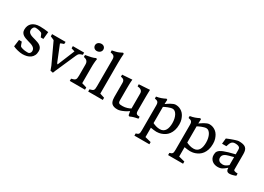

<svg xmlns="http://www.w3.org/2000/svg" viewBox="-11 -1792 4147 3019"><g transform="rotate(30 2062.5 -282.5)"><path d="M85 -158.7 135.7 -157.7 154.3 -104.5Q159.7 -89.8 164.1 -85.4Q168.5 -81.1 172.4 -78.6Q188.5 -71.3 204.1 -66.9Q219.7 -62.5 235.8 -59.8Q252 -57.1 269 -56.4Q286.1 -55.7 304.7 -55.7Q315.9 -55.7 325.2 -60.3Q334.5 -64.9 340.8 -73Q347.2 -81.1 350.6 -91.1Q354 -101.1 354 -112.3Q354 -137.7 342 -154.3Q330.1 -170.9 310.5 -182.1Q291 -193.4 265.9 -201.2Q240.7 -209 214.8 -216.3Q189 -223.6 163.8 -232.9Q138.7 -242.2 119.1 -256.1Q99.6 -270 87.6 -290.8Q75.7 -311.5 75.7 -342.8Q75.7 -380.9 88.1 -411.4Q100.6 -441.9 124.8 -463.4Q148.9 -484.9 184.3 -496.3Q219.7 -507.8 265.6 -507.8Q306.2 -507.8 343.8 -504.2Q381.3 -500.5 421.4 -495.1L408.7 -363.8H360.8L346.2 -400.4Q340.8 -414.6 335.4 -422.6Q330.1 -430.7 319.8 -435.1Q299.3 -443.8 271.7 -449.5Q244.1 -455.1 216.8 -455.1Q205.1 -455.1 195.3 -448.7Q185.5 -442.4 179 -432.4Q172.4 -422.4 168.7 -410.4Q165 -398.4 165 -386.7Q165 -362.8 177 -347.2Q189 -331.5 208.5 -321Q228 -310.5 252.9 -303.5Q277.8 -296.4 303.7 -289.1Q329.6 -281.7 354.5 -272.7Q379.4 -263.7 398.9 -249.3Q418.5 -234.9 430.4 -213.6Q442.4 -192.4 442.4 -160.6Q442.4 -114.7 426.5 -82.8Q410.6 -50.8 383.3 -30.5Q356 -10.3 319.1 -1Q282.2 8.3 240.7 8.3Q222.2 8.3 199.2 4.9Q176.3 1.5 152.8 -4.2Q129.4 -9.8 107.4 -17.3Q85.4 -24.9 68.4 -33.2Z M559.1 -425.3 550.8 -431.6 489.7 -458V-498H734.9L731.9 -458.5Q708.5 -451.2 693.6 -445.6Q678.7 -439.9 670.4 -432.1L782.2 -153.8Q787.6 -141.1 792.7 -135.3Q797.9 -129.4 802.7 -128.4L930.2 -438.5L866.7 -458V-498H1071.3V-458.5Q1048.3 -451.2 1035.2 -446.5Q1022 -441.9 1013.4 -435.3Q1004.9 -428.7 998.3 -418.5Q991.7 -408.2 982.9 -389.6L822.3 -24.4H821.8L804.2 21.5L755.9 13.2L727.1 -64Z M1098.1 -40Q1124 -46.9 1140.4 -52.7Q1156.7 -58.6 1166.3 -68.8Q1175.8 -79.1 1179.4 -96.2Q1183.1 -113.3 1183.1 -142.6V-344.2Q1183.1 -370.1 1176.3 -386.5Q1169.4 -402.8 1158.2 -412.8Q1147 -422.9 1132.3 -428.2Q1117.7 -433.6 1102.1 -437.5V-472.7Q1135.3 -479 1160.6 -483.6Q1186 -488.3 1206.5 -492.9Q1227.1 -497.6 1244.4 -503.7Q1261.7 -509.8 1279.3 -518.6L1297.4 -509.3Q1293.9 -489.3 1291.7 -470.2Q1289.6 -451.2 1288.1 -431.4Q1286.6 -411.6 1286.1 -390.4Q1285.6 -369.1 1285.6 -345.2V-66.9L1374.5 -40V0H1098.1ZM1229 -618.7Q1213.4 -618.7 1200.7 -624Q1188 -629.4 1179.2 -638.4Q1170.4 -647.5 1165.5 -659.4Q1160.6 -671.4 1160.6 -685.1Q1160.6 -697.3 1165.5 -709.7Q1170.4 -722.2 1180.7 -731.9Q1190.9 -741.7 1206.3 -748Q1221.7 -754.4 1242.2 -754.4Q1255.9 -754.4 1268.3 -749.8Q1280.8 -745.1 1289.8 -736.8Q1298.8 -728.5 1304.2 -716.6Q1309.6 -704.6 1309.6 -689.9Q1309.6 -673.8 1303 -660.9Q1296.4 -647.9 1285.2 -638.4Q1273.9 -628.9 1259.3 -623.8Q1244.6 -618.7 1229 -618.7Z M1432.6 -40Q1458 -46.9 1473.6 -52.7Q1489.3 -58.6 1497.6 -68.8Q1505.9 -79.1 1508.5 -96.2Q1511.2 -113.3 1511.2 -142.6V-628.4Q1511.2 -654.8 1504.4 -669.2Q1497.6 -683.6 1486.3 -691.4Q1475.1 -699.2 1460.4 -702.6Q1445.8 -706.1 1429.7 -710V-745.6Q1451.7 -750 1468.3 -753.4Q1484.9 -756.8 1498 -760.3Q1511.2 -763.7 1522.5 -767.3Q1533.7 -771 1545.4 -775.9Q1557.1 -780.8 1570.8 -787.4Q1584.5 -793.9 1602.5 -803.2L1620.6 -793Q1617.2 -758.8 1615.7 -716.1Q1614.3 -673.3 1613.8 -626.7Q1613.3 -580.1 1613.5 -532.2Q1613.8 -484.4 1613.8 -439.5V-66.9L1697.8 -40V0H1432.6Z M1831.5 -388.2Q1831.1 -412.6 1823.5 -426.3Q1815.9 -439.9 1805.4 -446.5Q1794.9 -453.1 1783 -455.3Q1771 -457.5 1761.7 -459.5V-496.6L1940.9 -508.8Q1939.5 -495.1 1938.5 -482.4Q1937.5 -469.7 1936.5 -454.8Q1935.5 -439.9 1935.3 -422.4Q1935.1 -404.8 1934.6 -381.6Q1934.1 -358.4 1934.1 -328.6Q1934.1 -298.8 1934.1 -260.3V-130.9Q1934.1 -110.4 1938.2 -98.4Q1942.4 -86.4 1951.9 -80.3Q1961.4 -74.2 1977.3 -72.8Q1993.2 -71.3 2016.6 -71.3Q2036.1 -71.3 2056.2 -74.7Q2076.2 -78.1 2094.7 -83.7Q2113.3 -89.4 2128.9 -96.2Q2144.5 -103 2155.8 -109.9V-382.3Q2155.8 -402.3 2148.9 -416.3Q2142.1 -430.2 2129.9 -439Q2117.7 -447.8 2100.8 -452.6Q2084 -457.5 2064 -459.5V-496.6L2261.2 -508.8Q2260.3 -482.9 2259.5 -451.7Q2258.8 -420.4 2258.5 -387.5Q2258.3 -354.5 2258.3 -321.8Q2258.3 -289.1 2258.3 -260.3V-129.4Q2258.3 -103.5 2263.9 -90.3Q2269.5 -77.1 2279.3 -71.3Q2289.1 -65.4 2302.2 -64Q2315.4 -62.5 2331.1 -60.5V-25.4Q2305.2 -20 2287.6 -16.4Q2270 -12.7 2254.9 -8.5Q2239.7 -4.4 2224.9 1.5Q2210 7.3 2189.5 16.6L2169.9 6.3L2157.7 -63Q2142.1 -52.2 2124.5 -41.5Q2109.4 -32.2 2090.6 -22.2Q2071.8 -12.2 2052.2 -5.4Q2047.9 -3.9 2039.1 -0.5Q2030.3 2.9 2019 6.3Q2007.8 9.8 1994.4 12.2Q1981 14.6 1967.3 14.6Q1931.6 14.6 1907.5 7.1Q1883.3 -0.5 1868.2 -14.2Q1853 -27.8 1845.5 -46.4Q1837.9 -64.9 1834.7 -86.7Q1831.5 -108.4 1831.5 -132.3Q1831.5 -156.2 1831.5 -180.7Z M2468.3 -347.2Q2468.3 -373.5 2462.9 -388.2Q2457.5 -402.8 2447.8 -410.6Q2438 -418.5 2424.8 -421.9Q2411.6 -425.3 2395.5 -429.2V-464.4Q2419.4 -468.3 2439.9 -473.4Q2460.4 -478.5 2479.7 -485.1Q2499 -491.7 2517.6 -500Q2536.1 -508.3 2556.2 -518.6L2574.7 -508.8Q2573.2 -490.2 2572.5 -471.2Q2571.8 -452.1 2570.8 -430.2Q2584.5 -439.5 2604 -453.1Q2623.5 -466.8 2645.3 -479Q2667 -491.2 2689.5 -500Q2711.9 -508.8 2731.9 -508.8Q2740.7 -508.8 2759.8 -506.6Q2778.8 -504.4 2801.8 -495.4Q2824.7 -486.3 2848.9 -468Q2873 -449.7 2892.6 -417.5Q2908.2 -391.1 2920.4 -354.7Q2932.6 -318.4 2932.6 -267.6Q2932.6 -205.1 2917.7 -159.9Q2902.8 -114.7 2879.2 -83.5Q2855.5 -52.2 2826.4 -33.4Q2797.4 -14.6 2768.8 -4.4Q2740.2 5.9 2715.3 9Q2690.4 12.2 2675.8 12.2Q2654.8 12.2 2626.7 8.5Q2598.6 4.9 2570.8 0V169.9L2680.2 197.3V237.3H2408.7V197.3Q2427.7 191.9 2439.5 186.3Q2451.2 180.7 2457.5 171.1Q2463.9 161.6 2466.1 146Q2468.3 130.4 2468.3 104.5ZM2570.8 -84Q2598.6 -69.8 2632.6 -59.8Q2666.5 -49.8 2702.1 -49.8Q2736.8 -49.8 2761 -63.7Q2785.2 -77.6 2800 -102.3Q2814.9 -127 2821.5 -160.2Q2828.1 -193.4 2828.1 -231.4Q2828.1 -272 2820.1 -308.1Q2812 -344.2 2797.6 -371.3Q2783.2 -398.4 2763.4 -414.3Q2743.7 -430.2 2720.2 -430.2Q2702.6 -430.2 2680.7 -424.1Q2658.7 -418 2637.5 -409.7Q2616.2 -401.4 2598.4 -392.6Q2580.6 -383.8 2570.8 -378.4Z M3080.1 -347.2Q3080.1 -373.5 3074.7 -388.2Q3069.3 -402.8 3059.6 -410.6Q3049.8 -418.5 3036.6 -421.9Q3023.4 -425.3 3007.3 -429.2V-464.4Q3031.2 -468.3 3051.8 -473.4Q3072.3 -478.5 3091.6 -485.1Q3110.8 -491.7 3129.4 -500Q3147.9 -508.3 3168 -518.6L3186.5 -508.8Q3185.1 -490.2 3184.3 -471.2Q3183.6 -452.1 3182.6 -430.2Q3196.3 -439.5 3215.8 -453.1Q3235.4 -466.8 3257.1 -479Q3278.8 -491.2 3301.3 -500Q3323.7 -508.8 3343.8 -508.8Q3352.5 -508.8 3371.6 -506.6Q3390.6 -504.4 3413.6 -495.4Q3436.5 -486.3 3460.7 -468Q3484.9 -449.7 3504.4 -417.5Q3520 -391.1 3532.2 -354.7Q3544.4 -318.4 3544.4 -267.6Q3544.4 -205.1 3529.5 -159.9Q3514.6 -114.7 3491 -83.5Q3467.3 -52.2 3438.2 -33.4Q3409.2 -14.6 3380.6 -4.4Q3352.1 5.9 3327.1 9Q3302.2 12.2 3287.6 12.2Q3266.6 12.2 3238.5 8.5Q3210.4 4.9 3182.6 0V169.9L3292 197.3V237.3H3020.5V197.3Q3039.6 191.9 3051.3 186.3Q3063 180.7 3069.3 171.1Q3075.7 161.6 3077.9 146Q3080.1 130.4 3080.1 104.5ZM3182.6 -84Q3210.4 -69.8 3244.4 -59.8Q3278.3 -49.8 3314 -49.8Q3348.6 -49.8 3372.8 -63.7Q3397 -77.6 3411.9 -102.3Q3426.8 -127 3433.3 -160.2Q3439.9 -193.4 3439.9 -231.4Q3439.9 -272 3431.9 -308.1Q3423.8 -344.2 3409.4 -371.3Q3395 -398.4 3375.2 -414.3Q3355.5 -430.2 3332 -430.2Q3314.5 -430.2 3292.5 -424.1Q3270.5 -418 3249.3 -409.7Q3228 -401.4 3210.2 -392.6Q3192.4 -383.8 3182.6 -378.4Z M3638.7 -124Q3638.7 -144.5 3642.3 -161.6Q3646 -178.7 3657 -193.6Q3668 -208.5 3688.2 -221.9Q3708.5 -235.4 3741.5 -248.5Q3774.4 -261.7 3821.8 -275.4Q3869.1 -289.1 3935.1 -304.7V-379.4Q3935.1 -393.1 3933.3 -405.5Q3931.6 -418 3922.9 -427.5Q3914.1 -437 3895.8 -443.1Q3877.4 -449.2 3844.7 -449.7Q3821.3 -449.7 3805.7 -443.1Q3790 -436.5 3779.1 -422.9Q3768.1 -409.2 3760 -388.9Q3752 -368.7 3743.7 -341.8H3665.5L3675.8 -442.4Q3691.9 -449.2 3710.9 -457Q3730 -464.8 3749.8 -472.2Q3769.5 -479.5 3789.1 -486.1Q3808.6 -492.7 3825.4 -497.8Q3842.3 -502.9 3855.5 -505.9Q3868.7 -508.8 3876 -508.8Q3919.9 -508.8 3950.4 -502Q3981 -495.1 4000.5 -478.8Q4020 -462.4 4028.8 -435.3Q4037.6 -408.2 4037.6 -368.2V-87.4Q4037.6 -74.2 4049.3 -68.4Q4061 -62.5 4075 -60.5Q4088.9 -58.6 4100.6 -58.6Q4112.3 -58.6 4112.3 -57.6V-17.1Q4102.5 -13.2 4089.6 -8.5Q4076.7 -3.9 4062 0Q4047.4 3.9 4032.5 6.8Q4017.6 9.8 4003.9 9.8Q3969.2 9.8 3954.6 -8.3Q3939.9 -26.4 3939.9 -63.5Q3916.5 -43.9 3898.7 -30Q3880.9 -16.1 3864 -7.3Q3847.2 1.5 3828.1 5.6Q3809.1 9.8 3783.7 9.8Q3758.3 9.8 3732.4 2Q3706.5 -5.9 3685.8 -22.2Q3665 -38.6 3651.9 -64Q3638.7 -89.4 3638.7 -124ZM3746.1 -136.2Q3746.1 -116.7 3753.2 -102.8Q3760.3 -88.9 3772.5 -79.8Q3784.7 -70.8 3801.5 -66.7Q3818.4 -62.5 3837.4 -62.5Q3863.8 -62.5 3889.2 -76.4Q3914.6 -90.3 3935.1 -109.9V-254.9Q3917.5 -248.5 3896.5 -243.4Q3875.5 -238.3 3854.5 -232.7Q3833.5 -227.1 3814 -219.7Q3794.4 -212.4 3779.3 -201.4Q3764.2 -190.4 3755.1 -174.6Q3746.1 -158.7 3746.1 -136.2Z"/></g></svg>

Font: Donegal One
Style: Regular
Weight: 400
Designer: Gary Lonergan
Foundry: Sorkin Type Co.
Version: Version 1.004